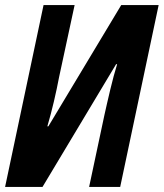

<svg xmlns="http://www.w3.org/2000/svg" viewBox="-36 -734 643 754"><path d="M-16 0H131L420 -482H424C406 -425 387 -340 374 -282L314 0H436L587 -714H440L154 -238H150C169 -302 185 -373 196 -431L257 -714H135Z"/></svg>

Font: Noto Sans ExtraCondensed
Style: Bold Italic
Weight: 700
Width: 2
Italic angle: -12°
Designer: Monotype Design Team
Foundry: Monotype Imaging Inc.
Version: Version 2.013